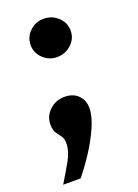

<svg xmlns="http://www.w3.org/2000/svg" viewBox="-118 -471 500 694"><g transform="rotate(-20 132.0 -124.0)"><path d="M140 -271Q109 -271 86.5 -292.5Q64 -314 64 -344Q64 -375 86.5 -396.5Q109 -418 140 -418Q172 -418 195 -396.5Q218 -375 218 -344Q218 -314 195 -292.5Q172 -271 140 -271ZM2 170Q27 129 45.5 96Q64 63 64 33Q64 14 56.5 4.5Q49 -5 41 -16.5Q33 -28 33 -50Q33 -82 57 -104.5Q81 -127 115 -127Q147 -127 166.5 -108Q186 -89 186 -58Q186 -27 167 15.5Q148 58 121 99Q94 140 69 170Z"/></g></svg>

Font: Alumni Sans Black
Style: Italic
Weight: 900
Italic angle: -8°
Version: Version 1.016